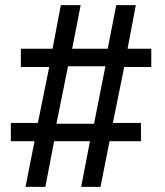

<svg xmlns="http://www.w3.org/2000/svg" viewBox="-20 -725 640 745"><path d="M79 0 114 -177H22V-248H127L171 -465H61V-536H184L216 -705H293L260 -536H398L431 -705H507L475 -536H567V-465H462L418 -248H527V-177H405L370 0H295L329 -177H190L156 0ZM199 -245H345L389 -468H244Z"/></svg>

Font: Nunito Sans 12pt ExtraLight 7pt Medium
Style: Regular
Weight: 500
Version: Version 3.101;gftools[0.9.27]